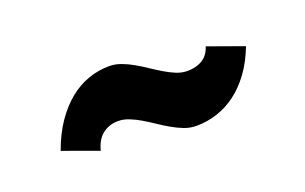

<svg xmlns="http://www.w3.org/2000/svg" viewBox="-45 -822 907 571"><g transform="rotate(-20 408.5 -536.0)"><path d="M501.5 -408.2Q482.4 -408.2 464.1 -415Q445.8 -421.9 427.5 -432.4Q409.2 -442.9 391.4 -454.8Q373.5 -466.8 356 -477.3Q338.4 -487.8 321 -494.6Q303.7 -501.5 286.6 -501.5Q258.8 -501.5 237.8 -485.6Q216.8 -469.7 208.5 -436L96.2 -476.6Q113.8 -524.9 137.9 -560.1Q162.1 -595.2 190.7 -618.4Q219.2 -641.6 251.5 -652.8Q283.7 -664.1 317.9 -664.1Q336.4 -664.1 355 -657.2Q373.5 -650.4 391.8 -639.9Q410.2 -629.4 428 -617.4Q445.8 -605.5 463.4 -595Q481 -584.5 498 -577.6Q515.1 -570.8 532.2 -570.8Q560.1 -570.8 579.8 -582.8Q599.6 -594.7 607.9 -621.1L720.7 -580.6Q703.6 -536.1 679.9 -503.7Q656.2 -471.2 627.7 -450Q599.1 -428.7 567.1 -418.5Q535.2 -408.2 501.5 -408.2Z"/></g></svg>

Font: Candal
Style: Regular
Weight: 400
Designer: vernon adams
Foundry: vernon adams
Version: Version 1.000